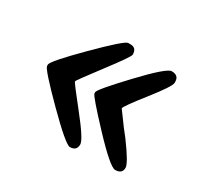

<svg xmlns="http://www.w3.org/2000/svg" viewBox="-100 -610 738 700"><g transform="rotate(30 269.0 -259.5)"><path d="M257.3 -476.6H267.1Q293 -476.6 293 -447.8Q293 -438.5 226.1 -350.6Q159.2 -262.7 159.2 -258.3Q159.2 -253.9 225.1 -171.4Q291 -88.9 291 -68.8Q291 -41.5 262.7 -41.5Q244.6 -41.5 143.8 -142.3Q43 -243.2 43 -256.3V-261.7Q43 -276.4 143.1 -376.5Q243.2 -476.6 257.3 -476.6ZM446.3 -466.8Q476.6 -466.8 476.6 -439.5V-435.1Q476.6 -419.9 416.3 -343.5Q356 -267.1 356 -258.3Q356 -257.8 386.2 -217.3L396.5 -203.1L410.6 -185.1Q420.9 -172.4 421.4 -171.4Q476.6 -96.7 476.6 -77.6Q476.6 -51.8 447.3 -51.8Q425.8 -51.8 334.2 -149.2Q242.7 -246.6 242.7 -255.9V-261.2Q242.7 -272.5 334.2 -369.6Q425.8 -466.8 446.3 -466.8Z"/></g></svg>

Font: Averia Serif Libre RX
Style: Bold
Weight: 700
Version: Version 1.002